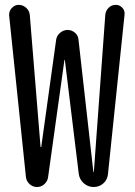

<svg xmlns="http://www.w3.org/2000/svg" viewBox="-20 -750 540 770"><path d="M84 -40 16.6 -688.5Q15.6 -705.1 27.3 -717.8Q39.1 -730.5 54.7 -730.5Q72.3 -730.5 85.4 -718.3Q98.6 -706.1 99.6 -688.5L142.6 -161.1Q142.6 -160.2 144 -160.2Q145.5 -160.2 145.5 -161.1L205.1 -589.8Q207 -606.4 220.7 -618.2Q234.4 -629.9 251 -629.9Q267.6 -629.9 280.8 -618.7Q293.9 -607.4 294.9 -589.8L354.5 -60.5Q354.5 -59.6 355.5 -59.6Q356.4 -59.6 356.4 -60.5L402.3 -691.4Q404.3 -708 416 -719.2Q427.7 -730.5 444.3 -730.5Q460 -730.5 470.7 -718.8Q481.4 -707 479.5 -691.4L413.1 -52.7Q411.1 -29.3 394.5 -14.6Q377.9 0 355.5 0Q333 0 315.9 -15.1Q298.8 -30.3 295.9 -52.7L240.2 -508.8Q240.2 -509.8 239.3 -509.8Q238.3 -509.8 238.3 -508.8L172.9 -40Q170.9 -23.4 158.2 -11.7Q145.5 0 128.4 0Q111.3 0 98.6 -11.7Q85.9 -23.4 84 -40Z"/></svg>

Font: Rounded Mgen+ 1mn regular
Style: Regular
Weight: 400
Designer: [Source Han Sans]
Ryoko NISHIZUKA  (kana & ideographs); Paul D. Hunt (Latin, Greek & Cyrillic); Wenlong ZHANG  (bopomofo
Version: Version 1.059.20150602